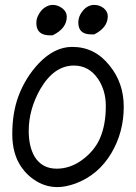

<svg xmlns="http://www.w3.org/2000/svg" viewBox="-20 -762 554 782"><path d="M184 -618Q128 -618 128 -668Q128 -682 133.5 -695Q139 -708 148 -718.5Q157 -729 169.5 -735.5Q182 -742 195 -742Q216 -742 234 -728Q252 -714 252 -694Q252 -646 194 -618ZM351 -622Q299 -622 299 -670Q299 -697 318.5 -719.5Q338 -742 364 -742Q385 -742 402 -729Q419 -715 419 -696Q419 -650 364 -622ZM214 0Q169 0 130 -23Q91 -46 66 -83Q30 -136 30 -216Q30 -302 55 -370Q84 -447 138 -504Q202 -571 274 -571Q367 -571 427 -494Q484 -424 484 -327Q484 -224 434 -139Q381 -49 286 -14Q246 0 214 0ZM211 -75Q266 -75 315 -111Q363 -146 386 -196Q411 -252 411 -330Q411 -394 379 -441Q342 -495 281 -495Q200 -495 144 -399Q97 -316 97 -229Q97 -165 121 -124Q151 -75 211 -75Z"/></svg>

Font: Dongol
Style: Regular
Weight: 400
Designer: Abdo Mohamed and Ibrahim Hamdi
Foundry: Protype Foundry
Version: Version 1.000;hotconv 1.0.109;makeotfexe 2.5.65596